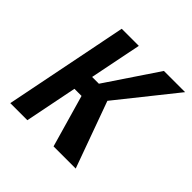

<svg xmlns="http://www.w3.org/2000/svg" viewBox="-144 -650 772 772"><g transform="rotate(45 242.0 -264.0)"><path d="M200.7 -223.1H160.2L115.7 0H18.6L124 -528.3H221.2L176.8 -307.1H215.3L363.8 -528.3H484.4L288.1 -282.7L390.6 0H264.6Z"/></g></svg>

Font: RobotoCondensed-Italic
Style: Italic
Weight: 400
Designer: Google
Version: Version 1.200311; 2013